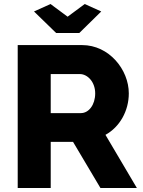

<svg xmlns="http://www.w3.org/2000/svg" viewBox="-20 -934 710 954"><path d="M231 -914 149 -877 259 -770H374L483 -877L401 -914L316 -851ZM68 0H232V-229H343L479 0H660L504 -264C575 -303 620 -383 620 -470C620 -588 522 -710 388 -710H68ZM232 -372V-566H377C414 -566 453 -528 453 -470C453 -413 421 -372 382 -372Z"/></svg>

Font: FIGSv2-sans-serif ExtraBold
Style: Regular
Weight: 800
Designer: Matt McInerney, Pablo Impallari, Rodrigo Fuenzalida,Mirko Velimirovic
Foundry: Matt McInerney, Pablo Impallari, Rodrigo Fuenzalida
Version: Version 4.021;hotconv 1.0.109;makeotfexe 2.5.65596